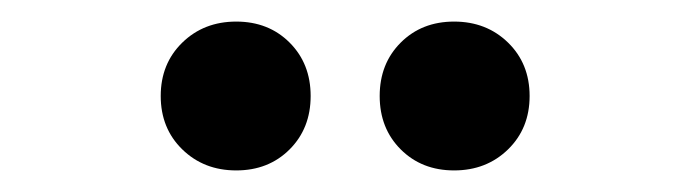

<svg xmlns="http://www.w3.org/2000/svg" viewBox="-20 -770 640 178"><path d="M129 -681Q129 -711 149 -730.5Q169 -750 199 -750Q229 -750 248.5 -730.5Q268 -711 268 -681Q268 -651 248.5 -631.5Q229 -612 199 -612Q169 -612 149 -631.5Q129 -651 129 -681ZM332 -681Q332 -711 351.5 -730.5Q371 -750 401 -750Q431 -750 451 -730.5Q471 -711 471 -681Q471 -651 451 -631.5Q431 -612 401 -612Q371 -612 351.5 -631.5Q332 -651 332 -681Z"/></svg>

Font: mBank
Style: Bold
Weight: 700
Designer: Julieta Ulanovsky
Foundry: Julieta Ulanovsky
Version: Version 7.200